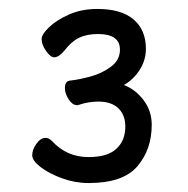

<svg xmlns="http://www.w3.org/2000/svg" viewBox="-20 -730 420 429"><path d="M257 -540Q283 -530 301 -506Q319 -482 319 -451Q319 -396 287 -358.5Q255 -321 178 -321Q148 -321 119 -331.5Q90 -342 71 -356.5Q52 -371 52 -383Q52 -396 61.5 -409Q71 -422 82 -422Q89 -422 96 -415Q129 -379 178 -379Q220 -379 240 -397.5Q260 -416 260 -447Q260 -473 244.5 -488Q229 -503 200 -503Q178 -503 157 -496Q156 -496 155 -495.5Q154 -495 152 -495Q142 -495 133.5 -508Q125 -521 125 -533Q125 -549 137 -550Q156 -552 182 -559Q208 -566 228 -581Q248 -596 248 -619Q248 -654 199 -654Q174 -654 156.5 -645.5Q139 -637 124 -617Q119 -611 113 -606.5Q107 -602 101 -602Q93 -602 83 -616Q73 -630 73 -643Q73 -653 89.5 -669Q106 -685 134 -697.5Q162 -710 198 -710Q251 -710 278.5 -686.5Q306 -663 306 -621Q306 -596 292.5 -574.5Q279 -553 257 -540Z"/></svg>

Font: QiushuiShotai
Style: Regular
Weight: 600
Designer: Fontworks Inc.
Foundry: Fontworks Inc.
Version: Version 1.250